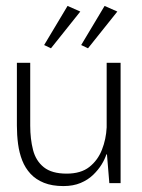

<svg xmlns="http://www.w3.org/2000/svg" viewBox="-20 -618 478 648"><path d="M194 10Q156 10 128.5 -1Q101 -12 83 -31.5Q65 -51 55 -76.5Q45 -102 41 -132Q37 -162 37 -194V-406H82V-194Q82 -149 91.5 -112Q101 -75 128 -53.5Q155 -32 205 -32Q253 -32 281.5 -54.5Q310 -77 324 -112.5Q338 -148 340 -188V-406H387V0H349L341 -97H339Q334 -81 323 -63Q312 -45 294.5 -28Q277 -11 252 -0.5Q227 10 194 10ZM129 -466 208 -598 251 -579 152 -455ZM254 -466 333 -598 376 -579 277 -455Z"/></svg>

Font: Darker Grotesque Light
Style: Regular
Weight: 400
Version: Version 1.000;gftools[0.9.28]